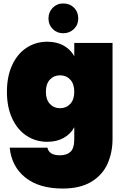

<svg xmlns="http://www.w3.org/2000/svg" viewBox="-20 -812 720 1109"><path d="M253 -571Q308 -571 348 -548.5Q388 -526 409 -487V-564H630V-10Q630 69 601 134Q572 199 507.5 238Q443 277 342 277Q206 277 126.5 213.5Q47 150 36 41H254Q263 85 326 85Q365 85 387 65Q409 45 409 -10V-77Q388 -38 348 -15.5Q308 7 253 7Q187 7 134 -27.5Q81 -62 50.5 -127.5Q20 -193 20 -282Q20 -371 50.5 -436.5Q81 -502 134 -536.5Q187 -571 253 -571ZM409 -282Q409 -327 386 -352Q363 -377 327 -377Q291 -377 268 -352Q245 -327 245 -282Q245 -237 268 -212Q291 -187 327 -187Q363 -187 386 -212Q409 -237 409 -282ZM345 -620Q309 -620 284.5 -644.5Q260 -669 260 -705Q260 -742 284.5 -767Q309 -792 345 -792Q383 -792 407.5 -767.5Q432 -743 432 -705Q432 -669 407 -644.5Q382 -620 345 -620Z"/></svg>

Font: Fz Poppins Black
Style: Regular
Weight: 900
Designer: Ninad Kale (Devanagari), Jonny Pinhorn (Latin)
Foundry: Indian Type Foundry
Version: Vit hóa bi Vntype.Com & FontZin.Com